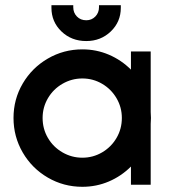

<svg xmlns="http://www.w3.org/2000/svg" viewBox="-20 -711 661 739"><path d="M32 -257Q32 -329 67.5 -389.5Q103 -450 164 -485.5Q225 -521 297 -521Q351 -521 399 -500.5Q447 -480 484 -443V-513H560V-280L561 -257L560 -234V0H484V-70Q447 -33 399 -12.5Q351 8 297 8Q225 8 164 -27.5Q103 -63 67.5 -124Q32 -185 32 -257ZM449 -257Q449 -298 428.5 -333Q408 -368 373 -388.5Q338 -409 297 -409Q256 -409 220.5 -388.5Q185 -368 164.5 -333Q144 -298 144 -257Q144 -215 164.5 -180Q185 -145 220.5 -124.5Q256 -104 297 -104Q338 -104 373 -124.5Q408 -145 428.5 -180Q449 -215 449 -257ZM178 -681V-691H262V-683Q262 -662 276 -647.5Q290 -633 312 -633Q333 -633 347 -647.5Q361 -662 361 -683V-691H445V-681Q445 -627 406.5 -590Q368 -553 312 -553Q255 -553 216.5 -590Q178 -627 178 -681Z"/></svg>

Font: Lineal Medium
Style: Regular
Weight: 600
Designer: Created by Frank Adebiaye with contributions from Anton Moglia & Ariel Martín Pérez
Created by Frank ADEBIAYE with FontF
Foundry: Velvetyne Type Foundry
Version: Version 2.000